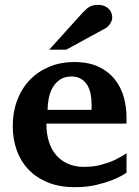

<svg xmlns="http://www.w3.org/2000/svg" viewBox="-20 -754 569 786"><path d="M355 -326.2Q355 -350.1 350.6 -371.1Q346.2 -392.1 336.2 -407.5Q326.2 -422.9 310.5 -431.9Q294.9 -440.9 272.9 -440.9Q245.1 -440.9 226.3 -428.5Q207.5 -416 196 -396.2Q184.6 -376.5 179.7 -352.1Q174.8 -327.6 174.8 -304.2H355ZM498 -46.9Q472.2 -29.8 439.9 -17.1Q412.1 -5.9 373.5 3.2Q335 12.2 287.1 12.2Q223.1 12.2 175.5 -7.3Q127.9 -26.9 95.9 -60.8Q64 -94.7 48.1 -140.1Q32.2 -185.5 32.2 -237.8Q32.2 -294.4 50 -342.5Q67.9 -390.6 100.8 -425.5Q133.8 -460.4 180.4 -480.2Q227.1 -500 284.2 -500Q342.8 -500 383.5 -480.7Q424.3 -461.4 449.7 -429.4Q475.1 -397.5 486.6 -356.4Q498 -315.4 498 -272V-248H169.9Q169.9 -207 180.2 -174.3Q190.4 -141.6 210.2 -118.7Q230 -95.7 258.8 -83.3Q287.6 -70.8 324.2 -70.8Q362.3 -70.8 393.8 -79.3Q425.3 -87.9 448.7 -98.6Q475.6 -111.3 498 -127ZM439.5 -681.2Q439.5 -676.3 437.3 -670.2Q435.1 -664.1 431.6 -658.2Q428.2 -652.3 423.3 -647.2Q418.5 -642.1 413.6 -639.2L251.5 -550.8H181.6L318.4 -702.1Q327.1 -711.4 334.2 -717.5Q341.3 -723.6 348.4 -727.3Q355.5 -731 363.3 -732.4Q371.1 -733.9 381.3 -733.9Q397.5 -733.9 408.4 -729Q419.4 -724.1 426.5 -716.6Q433.6 -709 436.5 -699.5Q439.5 -689.9 439.5 -681.2Z"/></svg>

Font: Charis SIL Afr
Style: Bold
Weight: 700
Foundry: SIL International
Version: Version 5.000